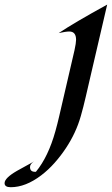

<svg xmlns="http://www.w3.org/2000/svg" viewBox="-154 -511 481 826"><path d="M173.3 -339.8Q173.3 -375.5 144 -375.5Q129.9 -375.5 98.6 -368.7Q167.5 -414.6 307.1 -491.2L236.3 -187Q225.6 -141.1 215.1 -95.5Q204.6 -49.8 193.8 -12.2Q183.1 25.4 167.2 59.3Q151.4 93.3 129.4 126.5Q107.4 159.7 80.6 189.9Q53.7 220.2 23.4 243.2Q-43.9 294.4 -107.9 294.4Q-134.3 294.4 -134.3 276.9Q-134.3 254.9 -81.1 224.1Q-64.5 214.4 -39.6 201.2Q-14.6 188 -7.8 183.1Q-24.9 194.8 -24.9 207.5Q-24.9 229.5 -0.5 228H0.5Q53.7 163.6 84.5 52.7Q93.3 21 100.6 -10.7L166.5 -294.9Q173.3 -326.2 173.3 -339.8Z"/></svg>

Font: Fondamento
Style: Italic
Weight: 400
Italic angle: -12°
Version: Version 1.000